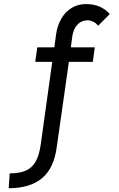

<svg xmlns="http://www.w3.org/2000/svg" viewBox="-20 -732 600 970"><path d="M185.5 -0.5 244 -419.5H158L168.5 -493H254.5L263.5 -559Q270 -604 290.2 -638.5Q310.5 -673 342.5 -692.2Q374.5 -711.5 415 -711.5Q453 -711.5 483.2 -698.5Q513.5 -685.5 534.5 -661L476 -602Q465 -615.5 450.8 -622.5Q436.5 -629.5 424 -629.5Q392 -629.5 371.2 -607.8Q350.5 -586 345 -547L338 -493H459L449 -419.5H328L266.5 12.5Q252 119.5 191.2 169.2Q130.5 219 24 219L29 144Q79 144 110.5 130Q142 116 160 84.5Q178 53 185.5 -0.5Z"/></svg>

Font: HK Grotesk Medium
Style: Italic
Weight: 500
Italic angle: -8°
Designer: Alfredo Marco Pradil
Foundry: Hanken Design Co.
Version: Version 3.004